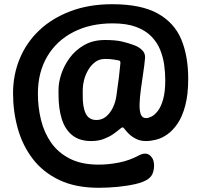

<svg xmlns="http://www.w3.org/2000/svg" viewBox="-20 -735 956 912"><path d="M515 -624Q409 -624 329 -583Q249 -542 204.5 -467Q160 -392 160 -290Q160 -225 175 -164.5Q190 -104 223.5 -56.5Q257 -9 312.5 19Q368 47 449 47Q496 47 546 37Q596 27 640 3Q659 -7 674.5 -5Q690 -3 701 13L702 14Q710 25 711.5 44.5Q713 64 707 83.5Q701 103 684 115Q663 130 624.5 139Q586 148 539.5 152.5Q493 157 449 157Q339 157 261.5 120Q184 83 135.5 19.5Q87 -44 64.5 -124.5Q42 -205 42 -292Q42 -380 74 -457Q106 -534 167 -591.5Q228 -649 315.5 -682Q403 -715 513 -715Q650 -715 729 -671Q808 -627 841 -548Q874 -469 874 -361Q874 -286 860 -233.5Q846 -181 823.5 -148Q801 -115 774.5 -96.5Q748 -78 721.5 -71.5Q695 -65 674 -65Q647 -65 627 -75Q607 -85 594 -97.5Q581 -110 573.5 -120Q566 -130 563 -130Q558 -130 546.5 -120Q535 -110 517 -97.5Q499 -85 473 -75Q447 -65 413 -65Q358 -65 323.5 -92.5Q289 -120 273.5 -169.5Q258 -219 258 -285V-310Q258 -343 271 -383Q284 -423 311 -460Q338 -497 380 -521Q422 -545 479 -545Q528 -545 558.5 -538Q589 -531 618 -520Q640 -512 655.5 -496.5Q671 -481 669 -459Q666 -425 660 -386.5Q654 -348 649 -310Q644 -272 643 -241.5Q642 -211 648.5 -192.5Q655 -174 674 -174Q685 -174 700 -181.5Q715 -189 730 -208.5Q745 -228 755 -263.5Q765 -299 765 -355Q765 -389 760 -426Q755 -463 741 -498Q727 -533 699.5 -561.5Q672 -590 627 -607Q582 -624 515 -624ZM438 -165Q464 -165 483.5 -181Q503 -197 516 -223.5Q529 -250 533 -281Q541 -335 545 -369Q549 -403 552 -436Q552 -447 544 -448Q534 -450 518 -452.5Q502 -455 479 -455Q451 -455 431 -439.5Q411 -424 398 -401Q385 -378 379 -353.5Q373 -329 373 -310V-285Q372 -227 387 -196Q402 -165 438 -165Z"/></svg>

Font: Winky Sans Medium
Style: Regular
Weight: 500
Designer: Simon Atzbach
Foundry: typofactur
Version: Version 1.205